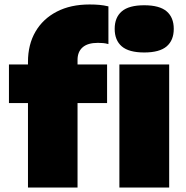

<svg xmlns="http://www.w3.org/2000/svg" viewBox="-20 -838 829 858"><path d="M105 0V-377.5H20V-550H105V-561.5Q105 -639 138.5 -696.5Q172 -754 233.8 -786Q295.5 -818 380 -818Q405 -818 424.2 -816.2Q443.5 -814.5 464.5 -809.5V-641Q452 -644.5 440.8 -645.5Q429.5 -646.5 417.5 -646.5Q372 -646.5 349.2 -626.5Q326.5 -606.5 326.5 -570.5V-550H458.5V-377.5H326.5V0ZM513.5 0V-550H736V0ZM624.5 -603.5Q556 -603.5 524.2 -630.8Q492.5 -658 492.5 -709Q492.5 -760 524.2 -787.2Q556 -814.5 624.5 -814.5Q693 -814.5 724.8 -787.2Q756.5 -760 756.5 -709Q756.5 -658 724.8 -630.8Q693 -603.5 624.5 -603.5Z"/></svg>

Font: Encode Sans Semi Expanded Black
Style: Regular
Weight: 900
Width: 6
Designer: Multiple Designers
Foundry: Impallari Type
Version: Version 3.000; ttfautohint (v1.8.3) -l 8 -r 50 -G 200 -x 14 